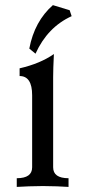

<svg xmlns="http://www.w3.org/2000/svg" viewBox="-20 -735 335 755"><path d="M249.5 0Q208.5 -2.9 148.9 -3.4Q89.4 -2.9 45.9 0V-34.2Q106.4 -34.2 106.4 -77.1V-360.4Q106.4 -436 57.1 -436V-466.3Q138.2 -484.9 191.9 -522.5Q189 -463.4 189 -431.6V-77.1Q189 -34.2 249.5 -34.2ZM119.6 -523.9 95.2 -543.9Q115.7 -651.4 188 -714.8L253.9 -694.8L261.7 -671.4Q167 -628.4 119.6 -523.9Z"/></svg>

Font: Kelvinch
Style: Regular
Weight: 400
Designer: Paul James MIller
Foundry: High-Logic / Made with FontCreator
Version: Version 3.30 September 23, 2016